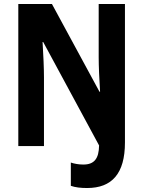

<svg xmlns="http://www.w3.org/2000/svg" viewBox="-20 -734 719 965"><path d="M418 211C543 211 608 138 608 -18V-714H476V-446C476 -402 479 -336 483 -273H480L241 -714H72V0H201V-345C201 -390 198 -457 194 -523H197L478 -3C477 63 454 93 399 93C375 93 354 89 336 83V200C359 208 386 211 418 211Z"/></svg>

Font: Noto Sans Myanmar Condensed
Style: Bold
Weight: 700
Width: 3
Designer: Monotype Design Team
Foundry: Monotype Imaging Inc.
Version: Version 2.107